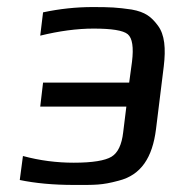

<svg xmlns="http://www.w3.org/2000/svg" viewBox="-20 -514 504 544"><path d="M36 -4C79 5 130 10 190 10C249 10 268 11 316 -2C380 -18 412 -68 422 -148L444 -326C450 -376 447 -416 427 -442C409 -466 392 -480 353 -487C311 -493 293 -494 242 -494C196 -494 149 -489 102 -479L94 -413C147 -426 198 -433 245 -433C296 -433 329 -428 342 -417C355 -406 359 -380 354 -339L346 -280H102L94 -212H338L329 -139C325 -104 314 -81 296 -70C278 -59 242 -53 189 -53C141 -53 93 -59 45 -72Z"/></svg>

Font: Gamestation Text
Style: Italic
Weight: 400
Designer: Jonas Hecksher
Foundry: Jonas Hecksher, Playtypeª, e-types AS
Version: Version 1.003